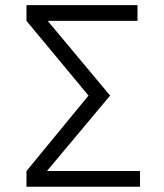

<svg xmlns="http://www.w3.org/2000/svg" viewBox="-20 -713 626 733"><path d="M81.1 0H514.6V-60.1H159.2L400.4 -348.1L162.1 -633.3H504.9V-693.4H81.1V-633.3L317.9 -348.1L81.1 -60.1Z"/></svg>

Font: Cascadia Mono NF Light
Style: Regular
Weight: 300
Monospace: yes
Designer: Aaron Bell
Foundry: Saja Typeworks
Version: Version 2404.023